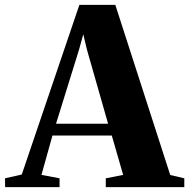

<svg xmlns="http://www.w3.org/2000/svg" viewBox="-68 -765 773 785"><path d="M21 -51.5 256.5 -745H403.5L628 -49.5L685.5 -36V0H364.5V-36L435.5 -50L389 -211H146.5L101.5 -50L175.5 -36V0H-47L-47.5 -36ZM374 -259 287.5 -562 272.5 -625 255 -561.5 161 -259Z"/></svg>

Font: Merriweather 96pt ExtraBold
Style: Regular
Weight: 800
Version: Version 2.100